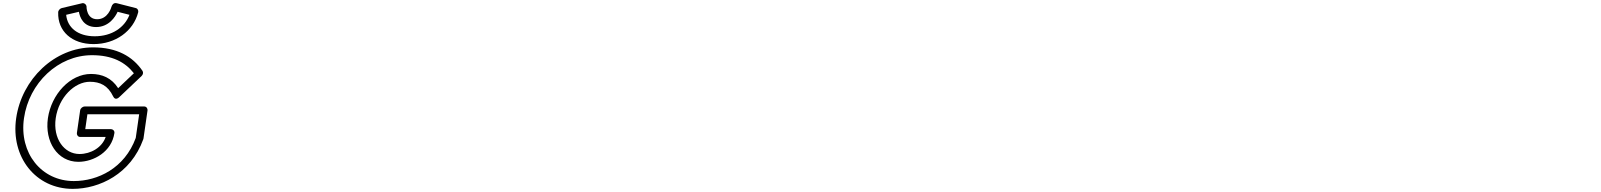

<svg xmlns="http://www.w3.org/2000/svg" viewBox="-20 -1168 10240 1228"><path d="M533.2 -1129.5C529.8 -1141.6 517.6 -1150.2 505.4 -1147.3L374.9 -1116.3C364.1 -1113.7 352.5 -1102.3 352.1 -1089.2C348.2 -967.8 439.9 -886 578.7 -886C717.5 -886 832.7 -967.8 863.8 -1089.2C866.5 -1099.9 861.2 -1113.1 848.8 -1116.3L727.3 -1147.3C707.1 -1152.4 697.3 -1137.7 693.7 -1126.8C691.6 -1119.1 670.1 -1045 601.6 -1045C533.5 -1045 533 -1122.6 533.2 -1129.5ZM732.2 -1092.6 808.1 -1073.3C777.3 -992.4 695.9 -936 585.9 -936C475.4 -936 410.6 -993.4 403.2 -1073.3L484.7 -1092.6C490.2 -1058.8 513 -995 594.4 -995C676.4 -995 717.7 -1060.5 732.2 -1092.6ZM870 -437 848.2 -285.7C777 -91.7 605.1 -10 452.4 -10C245.5 -10 101.2 -188.5 133.4 -412C165.8 -637.1 351.6 -815 568.4 -815C697.7 -815 780.9 -770.4 836.3 -699.4L735.7 -604C694 -669.4 633 -695 562.1 -695C428 -695 308.3 -564.4 286.4 -412C264.8 -262.3 347.3 -133 481.2 -133C580.3 -133 694.6 -198.3 711.7 -317C713.9 -332.1 701 -342 690.3 -342H525.3L539 -437ZM923.6 -462C925.1 -472.7 917.3 -487 902.2 -487H521.2C510.4 -487 494.8 -477.1 492.6 -462L471.7 -317C470.1 -306.3 477.9 -292 493.1 -292H655.8C633.4 -225 561.3 -183 488.4 -183C390.2 -183 317.6 -281.7 336.4 -412C355.6 -545.6 457 -645 554.9 -645C620.4 -645 670.5 -621 704.1 -550.8C718 -521.9 741.2 -545.1 743.3 -547.2L885.8 -682.2C895.2 -691.1 897.8 -705.4 891.3 -714.9C828.2 -807.3 727.3 -865 575.6 -865C328.4 -865 119.2 -660.9 83.4 -412C47.6 -163.5 208.2 40 445.2 40C615.8 40 816.4 -55.1 896.5 -277.7C896.9 -279 897.5 -281.3 897.8 -283Z"/></svg>

Font: Hussar Ekologiczny
Style: Regular
Weight: 400
Foundry: Cannot Into Space Fonts
Version: Version 0.97